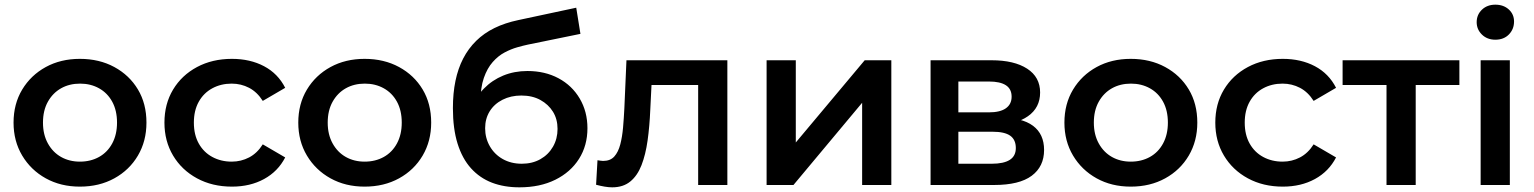

<svg xmlns="http://www.w3.org/2000/svg" viewBox="-20 -792 6569 822"><path d="M322 7Q240 7 176 -28.5Q112 -64 75 -126Q38 -188 38 -267Q38 -347 75 -408.5Q112 -470 176 -505Q240 -540 322 -540Q405 -540 469.5 -505Q534 -470 570.5 -409Q607 -348 607 -267Q607 -188 570.5 -126Q534 -64 469.5 -28.5Q405 7 322 7ZM322 -100Q368 -100 404 -120Q440 -140 460.5 -178Q481 -216 481 -267Q481 -319 460.5 -356.5Q440 -394 404 -414Q368 -434 323 -434Q277 -434 241.5 -414Q206 -394 185 -356.5Q164 -319 164 -267Q164 -216 185 -178Q206 -140 241.5 -120Q277 -100 322 -100Z M973 7Q889 7 823.5 -28.5Q758 -64 721 -126Q684 -188 684 -267Q684 -347 721 -408.5Q758 -470 823.5 -505Q889 -540 973 -540Q1051 -540 1110.5 -508.5Q1170 -477 1201 -416L1105 -360Q1081 -398 1046.5 -416Q1012 -434 972 -434Q926 -434 889 -414Q852 -394 831 -356.5Q810 -319 810 -267Q810 -215 831 -177.5Q852 -140 889 -120Q926 -100 972 -100Q1012 -100 1046.5 -118Q1081 -136 1105 -174L1201 -118Q1170 -58 1110.5 -25.5Q1051 7 973 7Z M1541 7Q1459 7 1395 -28.5Q1331 -64 1294 -126Q1257 -188 1257 -267Q1257 -347 1294 -408.5Q1331 -470 1395 -505Q1459 -540 1541 -540Q1624 -540 1688.5 -505Q1753 -470 1789.5 -409Q1826 -348 1826 -267Q1826 -188 1789.5 -126Q1753 -64 1688.5 -28.5Q1624 7 1541 7ZM1541 -100Q1587 -100 1623 -120Q1659 -140 1679.5 -178Q1700 -216 1700 -267Q1700 -319 1679.5 -356.5Q1659 -394 1623 -414Q1587 -434 1542 -434Q1496 -434 1460.5 -414Q1425 -394 1404 -356.5Q1383 -319 1383 -267Q1383 -216 1404 -178Q1425 -140 1460.5 -120Q1496 -100 1541 -100Z M2204 10Q2138 10 2086 -10Q2034 -30 1996.5 -71.5Q1959 -113 1939 -177Q1919 -241 1919 -329Q1919 -393 1930 -446Q1941 -499 1963 -541.5Q1985 -584 2018.5 -617Q2052 -650 2097 -672Q2142 -694 2199 -706L2447 -759L2465 -647L2240 -601Q2221 -597 2194.5 -589.5Q2168 -582 2140.5 -567.5Q2113 -553 2089.5 -526.5Q2066 -500 2051.5 -458.5Q2037 -417 2037 -355Q2037 -336 2038.5 -326.5Q2040 -317 2041.5 -306.5Q2043 -296 2043 -276L1996 -325Q2016 -376 2051.5 -412.5Q2087 -449 2134.5 -468.5Q2182 -488 2238 -488Q2313 -488 2371 -457Q2429 -426 2462 -370Q2495 -314 2495 -243Q2495 -169 2459 -112Q2423 -55 2357.5 -22.5Q2292 10 2204 10ZM2214 -91Q2259 -91 2293.5 -110.5Q2328 -130 2347.5 -164Q2367 -198 2367 -240Q2367 -282 2347.5 -313.5Q2328 -345 2293.5 -364Q2259 -383 2212 -383Q2167 -383 2131.5 -365Q2096 -347 2076.5 -315.5Q2057 -284 2057 -243Q2057 -201 2077 -166Q2097 -131 2132.5 -111Q2168 -91 2214 -91Z M2532 -1 2538 -106Q2545 -105 2551 -104Q2557 -103 2562 -103Q2593 -103 2610 -122Q2627 -141 2635.5 -173.5Q2644 -206 2647.5 -246.5Q2651 -287 2653 -328L2662 -534H3094V0H2969V-462L2998 -428H2744L2771 -463L2764 -322Q2761 -251 2752.5 -190.5Q2744 -130 2726.5 -85Q2709 -40 2678.5 -15Q2648 10 2601 10Q2586 10 2568.5 7Q2551 4 2532 -1Z M3262 0V-534H3387V-182L3682 -534H3796V0H3671V-352L3377 0Z M3964 0V-534H4225Q4322 -534 4377.5 -498Q4433 -462 4433 -396Q4433 -331 4381 -294.5Q4329 -258 4243 -258L4258 -289Q4355 -289 4402.5 -253.5Q4450 -218 4450 -150Q4450 -79 4397 -39.5Q4344 0 4236 0ZM4083 -91H4226Q4277 -91 4303 -107.5Q4329 -124 4329 -158Q4329 -194 4305 -211Q4281 -228 4230 -228H4083ZM4083 -311H4214Q4262 -311 4286.5 -328.5Q4311 -346 4311 -378Q4311 -411 4286.5 -427Q4262 -443 4214 -443H4083Z M4821 7Q4739 7 4675 -28.5Q4611 -64 4574 -126Q4537 -188 4537 -267Q4537 -347 4574 -408.5Q4611 -470 4675 -505Q4739 -540 4821 -540Q4904 -540 4968.5 -505Q5033 -470 5069.5 -409Q5106 -348 5106 -267Q5106 -188 5069.5 -126Q5033 -64 4968.5 -28.5Q4904 7 4821 7ZM4821 -100Q4867 -100 4903 -120Q4939 -140 4959.5 -178Q4980 -216 4980 -267Q4980 -319 4959.5 -356.5Q4939 -394 4903 -414Q4867 -434 4822 -434Q4776 -434 4740.5 -414Q4705 -394 4684 -356.5Q4663 -319 4663 -267Q4663 -216 4684 -178Q4705 -140 4740.5 -120Q4776 -100 4821 -100Z M5472 7Q5388 7 5322.5 -28.5Q5257 -64 5220 -126Q5183 -188 5183 -267Q5183 -347 5220 -408.5Q5257 -470 5322.5 -505Q5388 -540 5472 -540Q5550 -540 5609.5 -508.5Q5669 -477 5700 -416L5604 -360Q5580 -398 5545.5 -416Q5511 -434 5471 -434Q5425 -434 5388 -414Q5351 -394 5330 -356.5Q5309 -319 5309 -267Q5309 -215 5330 -177.5Q5351 -140 5388 -120Q5425 -100 5471 -100Q5511 -100 5545.5 -118Q5580 -136 5604 -174L5700 -118Q5669 -58 5609.5 -25.5Q5550 7 5472 7Z M5916 0V-458L5945 -428H5728V-534H6228V-428H6012L6041 -458V0Z M6319 0V-534H6444V0ZM6382 -622Q6347 -622 6324.5 -644Q6302 -666 6302 -697Q6302 -729 6324.5 -750.5Q6347 -772 6382 -772Q6417 -772 6439.5 -751.5Q6462 -731 6462 -700Q6462 -667 6440 -644.5Q6418 -622 6382 -622Z"/></svg>

Font: MOST Montserrat SemiBold
Style: Regular
Weight: 600
Designer: Julieta Ulanovsky
Foundry: Julieta Ulanovsky
Version: Version 8.000;March 11, 2024;FontCreator 15.0.0.2926 64-bit